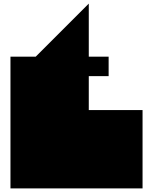

<svg xmlns="http://www.w3.org/2000/svg" viewBox="-20 -1044 838 1064"><path d="M472 -730H582V-622H472V-434H770V0H38V-730H178L472 -1024V-730Z"/></svg>

Font: El Pececito
Style: Regular
Weight: 400
Designer: deFharo
Foundry: deFharo
Version: El Pececito Version 1.000